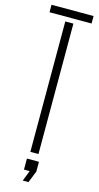

<svg xmlns="http://www.w3.org/2000/svg" viewBox="-145 -840 537 1041"><g transform="rotate(15 124.0 -319.5)"><path d="M6 -758V-800H242V-758ZM101.5 0V-732H147V0ZM102 161 125 102H93V40H160.5V95L134 161Z"/></g></svg>

Font: Big Shoulders Stencil Display Light
Style: Regular
Weight: 300
Designer: Patric King
Foundry: XO Type Co
Version: Version 1.000